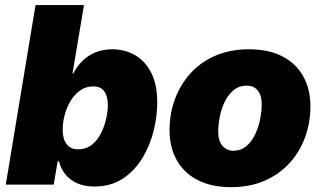

<svg xmlns="http://www.w3.org/2000/svg" viewBox="-20 -748 1304 778"><path d="M361.8 7.8Q321.3 7.8 291.7 -5.9Q262.2 -19.5 244.1 -42.5Q226.1 -65.4 219.2 -94.2H213.4L197.8 0H3.4L124 -727.5H320.3L273.9 -450.7H277.3Q292 -479.5 314.7 -501.7Q337.4 -523.9 367.4 -536.1Q397.5 -548.3 434.6 -548.3Q485.4 -548.3 526.6 -524.9Q567.9 -501.5 592.5 -453.6Q617.2 -405.8 617.2 -332.5Q617.2 -278.3 602.8 -219Q588.4 -159.7 557.4 -108.2Q526.4 -56.6 478 -24.4Q429.7 7.8 361.8 7.8ZM295.9 -143.1Q329.6 -143.1 352.5 -161.6Q375.5 -180.2 389.6 -208.7Q403.8 -237.3 410.4 -267.6Q417 -297.9 417 -321.8Q417 -358.4 402.3 -378.2Q387.7 -397.9 357.9 -397.9Q328.1 -397.9 304.9 -381.6Q281.7 -365.2 265.9 -338.6Q250 -312 241.9 -281.5Q233.9 -251 233.9 -222.2Q233.9 -185.1 250 -164.1Q266.1 -143.1 295.9 -143.1Z M916.5 10.3Q836.9 10.3 781.2 -18.3Q725.6 -46.9 696.3 -98.9Q667 -150.9 667 -220.7Q667 -287.6 689 -346.7Q710.9 -405.8 752.4 -451.4Q793.9 -497.1 853.5 -522.7Q913.1 -548.3 988.8 -548.3Q1068.4 -548.3 1123.8 -519.8Q1179.2 -491.2 1208.5 -439.2Q1237.8 -387.2 1237.8 -317.4Q1237.8 -252 1216.6 -192.9Q1195.3 -133.8 1154.1 -88.1Q1112.8 -42.5 1053.2 -16.1Q993.7 10.3 916.5 10.3ZM925.3 -137.2Q957 -137.2 979.2 -156.7Q1001.5 -176.3 1015.1 -206.1Q1028.8 -235.8 1034.7 -268.1Q1040.5 -300.3 1040.5 -325.2Q1040.5 -350.6 1033 -367.4Q1025.4 -384.3 1011.7 -392.6Q998 -400.9 980 -400.9Q947.8 -400.9 925.5 -381.8Q903.3 -362.8 889.6 -333.5Q876 -304.2 870.1 -272.5Q864.3 -240.7 864.3 -214.8Q864.3 -177.2 881.3 -157.2Q898.4 -137.2 925.3 -137.2Z"/></svg>

Font: Inter 17pt Black
Style: Italic
Weight: 900
Italic angle: -9.3988°
Version: Version 4.001;git-66647c0bb